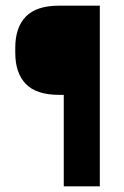

<svg xmlns="http://www.w3.org/2000/svg" viewBox="-20 -659 437 679"><path d="M237 -323.5H189.5Q108.5 -323.5 71.2 -362.2Q34 -401 34 -472V-490.5Q34 -562 71.5 -600.5Q109 -639 189.5 -639H236.5ZM333 -639V0H205.5V-639Z"/></svg>

Font: Anek Devanagari SemiBold
Style: Regular
Weight: 600
Designer: Kailash Malviya (Devanagari) & Yesha Goshar (Latin)
Foundry: Ek Type
Version: Version 1.003